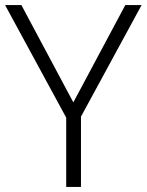

<svg xmlns="http://www.w3.org/2000/svg" viewBox="-20 -734 576 754"><path d="M268 -332 472 -714H536L298 -276V0H240V-272L0 -714H64Z"/></svg>

Font: Noto Sans Lao Looped Light
Style: Regular
Weight: 300
Designer: Mark Frömberg, Ben Mitchell
Foundry: The Fontpad Ltd
Version: Version 1.002; ttfautohint (v1.8.4.7-5d5b)